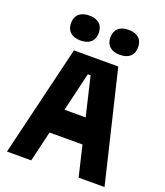

<svg xmlns="http://www.w3.org/2000/svg" viewBox="-184 -1180 1118 1302"><g transform="rotate(20 375.0 -529.0)"><path d="M23 0 215 -800H535L727 0H540L379 -680H359L198 0ZM175 -220V-400H575V-220ZM233 -878Q186 -878 159.5 -901.5Q133 -925 133 -968Q133 -1011 159.5 -1034.5Q186 -1058 233 -1058Q281 -1058 307 -1034.5Q333 -1011 333 -968Q333 -925 307 -901.5Q281 -878 233 -878ZM517 -878Q470 -878 443.5 -901.5Q417 -925 417 -968Q417 -1011 443.5 -1034.5Q470 -1058 517 -1058Q565 -1058 591 -1034.5Q617 -1011 617 -968Q617 -925 591 -901.5Q565 -878 517 -878Z"/></g></svg>

Font: Martian Mono SemiExpanded ExtraBold
Style: Regular
Weight: 800
Width: 6
Designer: Roman Shamin
Foundry: Evil Martians
Version: Version 1.000